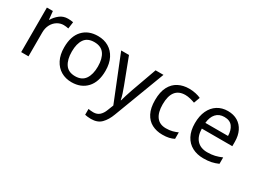

<svg xmlns="http://www.w3.org/2000/svg" viewBox="-54 -1154 2640 2001"><g transform="rotate(30 1266.0 -153.0)"><path d="M335 -546Q350 -546 367.5 -544.5Q385 -543 398 -540L387 -459Q374 -462 358.5 -464Q343 -466 329 -466Q288 -466 252 -443.5Q216 -421 194.5 -380.5Q173 -340 173 -286V0H85V-536H157L167 -438H171Q197 -482 238 -514Q279 -546 335 -546Z M944 -269Q944 -136 876.5 -63Q809 10 694 10Q623 10 567.5 -22.5Q512 -55 480 -117.5Q448 -180 448 -269Q448 -402 515 -474Q582 -546 697 -546Q770 -546 825.5 -513.5Q881 -481 912.5 -419.5Q944 -358 944 -269ZM539 -269Q539 -174 576.5 -118.5Q614 -63 696 -63Q777 -63 815 -118.5Q853 -174 853 -269Q853 -364 815 -418Q777 -472 695 -472Q613 -472 576 -418Q539 -364 539 -269Z M979 -536H1073L1189 -231Q1204 -191 1216 -154.5Q1228 -118 1234 -85H1238Q1244 -110 1257 -150.5Q1270 -191 1284 -232L1393 -536H1488L1257 74Q1229 150 1184.5 195Q1140 240 1062 240Q1038 240 1020 237.5Q1002 235 989 232V162Q1000 164 1015.5 166Q1031 168 1048 168Q1094 168 1122.5 142Q1151 116 1167 73L1195 2Z M1788 10Q1717 10 1661.5 -19Q1606 -48 1574.5 -109Q1543 -170 1543 -265Q1543 -364 1576 -426Q1609 -488 1665.5 -517Q1722 -546 1794 -546Q1835 -546 1873 -537.5Q1911 -529 1935 -517L1908 -444Q1884 -453 1852 -461Q1820 -469 1792 -469Q1634 -469 1634 -266Q1634 -169 1672.5 -117.5Q1711 -66 1787 -66Q1831 -66 1864.5 -75Q1898 -84 1926 -97V-19Q1899 -5 1866.5 2.5Q1834 10 1788 10Z M2260 -546Q2329 -546 2378.5 -516Q2428 -486 2454.5 -431.5Q2481 -377 2481 -304V-251H2114Q2116 -160 2160.5 -112.5Q2205 -65 2285 -65Q2336 -65 2375.5 -74.5Q2415 -84 2457 -102V-25Q2416 -7 2376 1.5Q2336 10 2281 10Q2205 10 2146.5 -21Q2088 -52 2055.5 -113.5Q2023 -175 2023 -264Q2023 -352 2052.5 -415Q2082 -478 2135.5 -512Q2189 -546 2260 -546ZM2259 -474Q2196 -474 2159.5 -433.5Q2123 -393 2116 -321H2389Q2388 -389 2357 -431.5Q2326 -474 2259 -474Z"/></g></svg>

Font: Noto Sans Limbu
Style: Regular
Weight: 400
Designer: Monotype Design Team
Foundry: Monotype Imaging Inc.
Version: Version 2.004; ttfautohint (v1.8.4.7-5d5b)